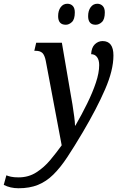

<svg xmlns="http://www.w3.org/2000/svg" viewBox="-160 -764 630 1024"><path d="M-61 240Q-105 240 -140 222L-126 171Q-117 175 -101.5 178.5Q-86 182 -61 182Q-8 182 33.5 155.5Q75 129 108 89.5Q141 50 169 11L84 -440Q78 -470 66 -481.5Q54 -493 31 -493H23L33 -536H170L216 -267Q221 -241 226.5 -206.5Q232 -172 236 -141Q240 -110 240 -94H242Q276 -153 305 -212Q334 -271 351.5 -323.5Q369 -376 369 -417Q369 -444 357.5 -459.5Q346 -475 326 -475Q328 -511 346 -528Q364 -545 387 -545Q445 -545 445 -468Q445 -390 400.5 -287.5Q356 -185 281 -58Q236 18 199 74Q162 130 124.5 167Q87 204 42.5 222Q-2 240 -61 240ZM350 -632Q310 -632 310 -678Q310 -707 323.5 -725.5Q337 -744 359 -744Q376 -744 387.5 -732.5Q399 -721 399 -698Q399 -661 383.5 -646.5Q368 -632 350 -632ZM191 -632Q150 -632 150 -678Q150 -707 163.5 -725.5Q177 -744 199 -744Q217 -744 228 -732.5Q239 -721 239 -698Q239 -661 223.5 -646.5Q208 -632 191 -632Z"/></svg>

Font: Noto Serif ExtraCondensed Medium
Style: Italic
Weight: 500
Width: 2
Italic angle: -12°
Designer: Monotype Design Team
Foundry: Monotype Imaging Inc.
Version: Version 2.013; ttfautohint (v1.8.4.7-5d5b)